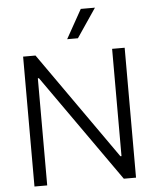

<svg xmlns="http://www.w3.org/2000/svg" viewBox="-61 -989 843 1041"><g transform="rotate(-5 360.5 -469.0)"><path d="M636.7 0H570.3L159.2 -583H153.3V0H84V-707H151.4L562.5 -123H568.4V-707H636.7ZM418 -937.5H495.1L388.7 -780.3H330.1Z"/></g></svg>

Font: Pretendard Std Light
Style: Regular
Weight: 300
Designer: Base glyphs from Inter by Rasmus Andersson; Hangeul glyphs from Noto Sans CJK(Source Han Sans) by Jang Soo-young and Kan
Foundry: Kil Hyung-jin
Version: Version 1.309